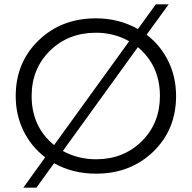

<svg xmlns="http://www.w3.org/2000/svg" viewBox="-20 -790 879 880"><path d="M420 6Q313 6 228 -42L147 70H87L187 -69Q123 -118 87.5 -190.5Q52 -263 52 -350Q52 -503 156.5 -604.5Q261 -706 420 -706Q525 -706 612 -657L694 -770H753L652 -631Q716 -582 751.5 -509.5Q787 -437 787 -350Q787 -196 682.5 -95Q578 6 420 6ZM125 -350Q125 -209 228 -125L572 -601Q503 -640 420 -640Q293 -640 209 -557.5Q125 -475 125 -350ZM268 -98Q338 -60 420 -60Q546 -60 629.5 -142.5Q713 -225 713 -350Q713 -489 612 -574Z"/></svg>

Font: Belfius21
Style: Regular
Weight: 400
Designer: Montserrat's base design by Julieta Ulanovsky, modified by Coast SPRL for Belfius Bank NV.
Foundry: Montserrat's base design by Julieta Ulanovsky, modified by Coast SPRL for Belfius Bank NV.
Version: Version 2.000;FEAKit 1.0